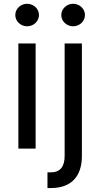

<svg xmlns="http://www.w3.org/2000/svg" viewBox="-20 -771 520 996"><path d="M75.3 0H164.8V-545.5H75.3ZM59.3 -693.2C59.3 -660.9 87 -634.6 120.7 -634.6C154.5 -634.6 182.2 -660.9 182.2 -693.2C182.2 -725.1 154.5 -751.4 120.7 -751.4C87 -751.4 59.3 -725.1 59.3 -693.2ZM226.2 204.5H244.3C351.6 204.5 404.8 141.7 404.8 38.7V-545.5H315.3V38.4C315.3 92.7 293 123.2 242.2 123.2C237.2 123.2 231.5 123.2 226.2 122.9ZM297.9 -693.2C297.9 -660.9 325.6 -634.6 359.4 -634.6C393.1 -634.6 420.8 -660.9 420.8 -693.2C420.8 -725.1 393.1 -751.4 359.4 -751.4C325.6 -751.4 297.9 -725.1 297.9 -693.2Z"/></svg>

Font: GiG Sans Text
Style: Regular
Weight: 400
Designer: Andreas Faust
Version: Version 1.100;FEAKit 1.0